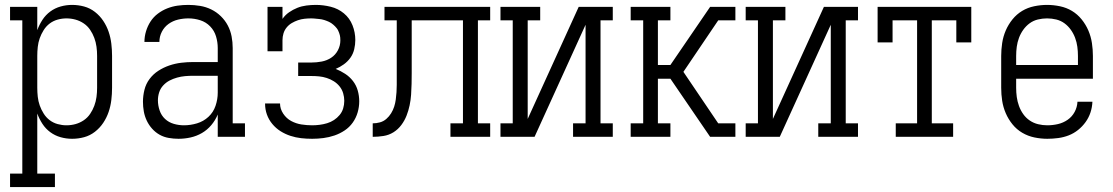

<svg xmlns="http://www.w3.org/2000/svg" viewBox="-20 -558 4540 783"><path d="M21 205V150H71V-475H21V-530H132V-435Q140 -457 153 -477Q166 -497 185 -511Q204 -525 227 -531.5Q250 -538 274 -538Q299 -538 323 -531.5Q347 -525 367 -509.5Q387 -494 401 -473Q415 -452 423 -428.5Q431 -405 434 -380Q437 -355 437 -330V-200Q437 -175 434 -150Q431 -125 423 -101.5Q415 -78 401 -57Q387 -36 367 -20.5Q347 -5 323 1.5Q299 8 274 8Q250 8 227 1.5Q204 -5 185 -19Q166 -33 153 -53Q140 -73 132 -95V150H204V205ZM251 -47Q270 -47 288 -52Q306 -57 321.5 -67.5Q337 -78 347.5 -93.5Q358 -109 364.5 -126.5Q371 -144 373.5 -162.5Q376 -181 376 -200V-330Q376 -349 373.5 -367.5Q371 -386 364.5 -403.5Q358 -421 347.5 -436.5Q337 -452 321.5 -462.5Q306 -473 288 -478Q270 -483 251 -483Q233 -483 215 -478Q197 -473 182.5 -462Q168 -451 158 -435Q148 -419 142 -402Q136 -385 134 -366.5Q132 -348 132 -330V-200Q132 -182 134 -163.5Q136 -145 142 -128Q148 -111 158 -95Q168 -79 182.5 -68Q197 -57 215 -52Q233 -47 251 -47Z M708 8Q688 8 668 4.5Q648 1 631 -8.5Q614 -18 600.5 -33Q587 -48 578.5 -66Q570 -84 566.5 -103.5Q563 -123 563 -143Q563 -167 569 -191.5Q575 -216 590 -236Q605 -256 626 -269.5Q647 -283 670.5 -291Q694 -299 718.5 -302Q743 -305 768 -305H868V-362Q868 -386 861 -409.5Q854 -433 837 -450.5Q820 -468 796.5 -475.5Q773 -483 748 -483Q727 -483 706 -478Q685 -473 667.5 -460.5Q650 -448 640 -428.5Q630 -409 630 -387H569Q569 -409 575.5 -430.5Q582 -452 594 -470.5Q606 -489 624 -502.5Q642 -516 662.5 -524Q683 -532 704.5 -535Q726 -538 748 -538Q772 -538 796 -534Q820 -530 841.5 -519.5Q863 -509 880.5 -492Q898 -475 909 -454Q920 -433 924.5 -409.5Q929 -386 929 -362V-55H979V0H868V-91Q858 -67 841.5 -47.5Q825 -28 803.5 -15.5Q782 -3 757.5 2.5Q733 8 708 8ZM730 -47Q757 -47 783.5 -55Q810 -63 830 -81.5Q850 -100 859 -126.5Q868 -153 868 -180V-249H768Q751 -249 734.5 -247.5Q718 -246 702 -241.5Q686 -237 671.5 -229.5Q657 -222 645.5 -209.5Q634 -197 629 -181Q624 -165 624 -149Q624 -128 631 -107.5Q638 -87 653 -73Q668 -59 688.5 -53Q709 -47 730 -47Z M1253 8Q1230 8 1208 5.5Q1186 3 1164.5 -4Q1143 -11 1124 -23Q1105 -35 1090.5 -52.5Q1076 -70 1068.5 -91Q1061 -112 1061 -135Q1061 -135 1061 -135.5Q1061 -136 1061 -136H1122Q1122 -136 1122 -136Q1122 -136 1122 -136Q1122 -114 1135 -94.5Q1148 -75 1167.5 -64.5Q1187 -54 1209 -50.5Q1231 -47 1253 -47Q1268 -47 1283.5 -49Q1299 -51 1314 -55.5Q1329 -60 1342 -68.5Q1355 -77 1365 -89Q1375 -101 1379.5 -116Q1384 -131 1384 -147Q1384 -162 1379.5 -177.5Q1375 -193 1365 -205.5Q1355 -218 1341.5 -226.5Q1328 -235 1312.5 -240Q1297 -245 1281.5 -246.5Q1266 -248 1250 -248H1196V-303H1250Q1271 -303 1292 -307Q1313 -311 1330.5 -322.5Q1348 -334 1358 -353Q1368 -372 1368 -393Q1368 -401 1367.5 -405Q1367 -409 1366 -414Q1365 -419 1363 -424Q1361 -429 1359 -433.5Q1357 -438 1353.5 -442.5Q1350 -447 1346.5 -450.5Q1343 -454 1339 -457.5Q1335 -461 1330.5 -464Q1326 -467 1321.5 -469Q1317 -471 1312 -473Q1307 -475 1302 -476.5Q1297 -478 1292 -479Q1287 -480 1281.5 -480.5Q1276 -481 1271 -481.5Q1266 -482 1260.5 -482.5Q1255 -483 1250 -483Q1250 -483 1250 -483Q1250 -483 1250 -483Q1236 -483 1222 -481.5Q1208 -480 1195 -475.5Q1182 -471 1170 -464Q1158 -457 1149 -446Q1140 -435 1136 -421.5Q1132 -408 1132 -394V-349H1071V-530H1132V-481Q1143 -497 1159 -508Q1175 -519 1192.5 -526Q1210 -533 1229.5 -535.5Q1249 -538 1268 -538Q1298 -538 1328.5 -530.5Q1359 -523 1382.5 -503.5Q1406 -484 1417.5 -455Q1429 -426 1429 -395Q1429 -376 1424.5 -357Q1420 -338 1409 -322.5Q1398 -307 1382 -295.5Q1366 -284 1349 -277Q1369 -269 1387.5 -257Q1406 -245 1419.5 -227.5Q1433 -210 1439 -188.5Q1445 -167 1445 -145Q1445 -122 1438.5 -99.5Q1432 -77 1418.5 -58Q1405 -39 1385.5 -26Q1366 -13 1344 -5.5Q1322 2 1299 5Q1276 8 1253 8Z M1500 0V-55Q1515 -55 1529.5 -59Q1544 -63 1555.5 -73Q1567 -83 1575 -96Q1583 -109 1587.5 -123Q1592 -137 1594 -152Q1596 -167 1597 -182Q1598 -197 1598 -212Q1598 -227 1598 -242Q1598 -244 1598 -246Q1598 -248 1598 -250V-256Q1598 -258 1598 -260Q1598 -262 1598 -264V-475H1548V-530H1979V-475H1929V-55H1979V0H1817V-55H1868V-475H1659V-262Q1659 -262 1659 -261.5Q1659 -261 1659 -261V-260Q1659 -238 1658.5 -216Q1658 -194 1656.5 -172Q1655 -150 1650.5 -128.5Q1646 -107 1638 -86.5Q1630 -66 1616.5 -48Q1603 -30 1584.5 -18.5Q1566 -7 1544 -3.5Q1522 0 1500 0Z M2021 0V-55H2071V-475H2021V-530H2183V-475H2132V-73L2340 -530H2479V-475H2429V-55H2479V0H2317V-55H2368V-457L2160 0Z M2552 0V-55H2603V-475H2552V-530H2714V-475H2663V-293H2714L2876 -530H2979V-475H2909L2767 -265L2909 -55H2979V0H2876L2714 -237H2663V-55H2714V0Z M3021 0V-55H3071V-475H3021V-530H3183V-475H3132V-73L3340 -530H3479V-475H3429V-55H3479V0H3317V-55H3368V-457L3160 0Z M3633 0V-55H3720V-475H3620V-385H3559V-530H3941V-385H3880V-475H3780V-55H3867V0Z M4251 8Q4225 8 4198.5 2.5Q4172 -3 4149 -16.5Q4126 -30 4109 -51Q4092 -72 4081.5 -96.5Q4071 -121 4067 -147Q4063 -173 4063 -200V-330Q4063 -356 4067 -382.5Q4071 -409 4081.5 -433.5Q4092 -458 4109 -479Q4126 -500 4148.5 -513.5Q4171 -527 4197.5 -532.5Q4224 -538 4250 -538Q4276 -538 4302.5 -532.5Q4329 -527 4351.5 -513.5Q4374 -500 4391 -479Q4408 -458 4418.5 -433.5Q4429 -409 4433 -382.5Q4437 -356 4437 -330V-237H4124V-200Q4124 -181 4126.5 -162.5Q4129 -144 4135.5 -126Q4142 -108 4153 -92.5Q4164 -77 4179.5 -66.5Q4195 -56 4213.5 -51.5Q4232 -47 4251 -47Q4273 -47 4294.5 -52Q4316 -57 4334 -69.5Q4352 -82 4362.5 -101.5Q4373 -121 4374 -143H4435Q4434 -120 4427 -99Q4420 -78 4407 -60Q4394 -42 4376.5 -28Q4359 -14 4338.5 -6Q4318 2 4295.5 5Q4273 8 4251 8ZM4124 -293H4376V-330Q4376 -349 4373.5 -367.5Q4371 -386 4364.5 -403.5Q4358 -421 4347 -436.5Q4336 -452 4321 -463Q4306 -474 4287.5 -478.5Q4269 -483 4250 -483Q4231 -483 4212.5 -478.5Q4194 -474 4179 -463Q4164 -452 4153 -436.5Q4142 -421 4135.5 -403.5Q4129 -386 4126.5 -367.5Q4124 -349 4124 -330Z"/></svg>

Font: Iosevka Slab Light
Style: Regular
Weight: 300
Monospace: yes
Designer: Belleve Invis
Foundry: Belleve Invis
Version: Version 11.1.0; ttfautohint (v1.8.3)